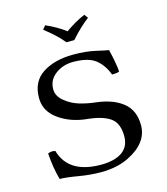

<svg xmlns="http://www.w3.org/2000/svg" viewBox="-120 -905 880 1009"><g transform="rotate(-15 320.0 -401.0)"><path d="M511 -599Q529 -525 533 -477Q524 -471 493 -471Q472 -527 432.5 -557.5Q393 -588 312 -588Q256 -588 215 -557Q174 -526 174 -476Q174 -439 208.5 -410.5Q243 -382 284.5 -369.5Q326 -357 370 -352Q463 -342 517 -299Q571 -256 571 -175Q571 -78 457 -22Q393 10 305 10Q247 10 183 -1Q119 -12 85 -12Q67 -73 61 -157Q80 -166 101 -160Q139 -28 315 -28Q389 -28 430 -56.5Q471 -85 471 -142Q471 -213 429.5 -242Q388 -271 305 -279Q217 -288 153.5 -333.5Q90 -379 90 -451Q90 -540 155.5 -582.5Q221 -625 323 -625Q392 -625 444 -613Q496 -601 511 -599ZM305 -697Q269 -742 204 -792L220 -812Q280 -786 326 -751Q383 -791 433 -812L448 -792Q398 -754 348 -697Z"/></g></svg>

Font: Linux Libertine Mono O
Style: Mono
Weight: 400
Designer: Philipp H. Poll
Foundry: Philipp H. Poll
Version: Version 5.1.7